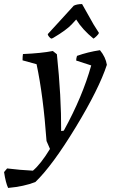

<svg xmlns="http://www.w3.org/2000/svg" viewBox="-77 -712 556 945"><path d="M184 -525 177 -522Q171 -523 164.5 -531Q158 -539 158 -544Q173 -561 218.5 -610Q264 -659 286 -684Q302 -692 327 -692L384 -591L410 -550Q409 -545 399 -535Q389 -525 383 -522Q328 -567 298 -616L276 -592Q250 -564 184 -525ZM-37 213Q-49 188 -57 135L-42 117Q22 125 85 128Q124 95 169 21L152 -18Q136 -241 103 -396L34 -415Q34 -435 36 -446Q127 -450 183 -461L203 -445Q225 -235 224 -67L237 -69Q329 -236 372 -390L298 -414Q298 -425 302 -437Q355 -456 415 -465Q443 -431 449 -393Q410 -274 295.5 -85.5Q181 103 97 184Q41 206 -37 213Z"/></svg>

Font: Albura Medium
Style: Italic
Weight: 462
Italic angle: -7°
Designer: Mercedes Jáuregui
Foundry: Omnibus-Type Team
Version: Version 1.000